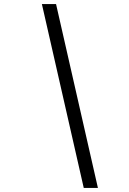

<svg xmlns="http://www.w3.org/2000/svg" viewBox="-20 -720 640 949"><path d="M394 209 187 -700H257L464 209Z"/></svg>

Font: Red Hat Mono
Style: Italic
Weight: 300
Italic angle: -12°
Monospace: yes
Designer: Pentagram, MCKL
Foundry: Pentagram, MCKL
Version: Version 1.023